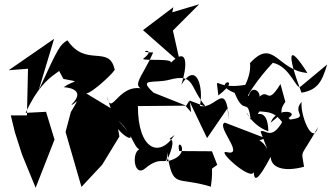

<svg xmlns="http://www.w3.org/2000/svg" viewBox="-20 -792 1562 905"><path d="M279 -420C365 -402 333 -418 280 -381C280 -381 396 -377 317 -299C325 -291 370 -356 314 -264L289 -170L364 89L462 -16L543 -149L520 -271L386 -352C411 -349 534 -465 520 -466C494 -582 384 -473 298 -602C263 -580 259 -578 162 -366L235 -609L21 -461L112 -468L107 -248H31L50 -169L84 -63L148 93L237 -134L197 -265L101 -260C205 -491 316 -437 239 -494Z M979 -79 825 -80C805 -160 898 -61 765 -31C838 -189 737 -105 803 -156C732 -45 630 -85 630 -292L858 -294L872 -317L956 -141L1052 -281L1060 -225C1044 -424 998 -272 922 -293C941 -377 907 -508 835 -393C861 -472 873 -589 776 -487C828 -523 652 -502 655 -515C732 -575 604 -544 702 -545C649 -422 585 -379 678 -366C538 -424 507 -227 483 -340L531 -191C572 -134 650 -106 537 -224C616 -156 609 -71 658 -89C596 -110 604 52 664 2C752 -73 770 10 767 -75C796 104 809 37 974 88C990 -27 962 19 1004 -15ZM874 -318 881 -263 852 -296 704 -355C625 -427 709 -397 778 -416C900 -448 870 -385 950 -289ZM797 -758 654 -650 829 -496 795 -648 919 -772 792 -734Z M1240 -89C1189 -185 1122 -92 1230 -141L1040 -214C995 -199 1140 -53 1048 -75C997 -87 1163 63 1176 19C1178 63 1194 64 1256 -53C1257 -2 1317 20 1413 -6C1400 -96 1393 -38 1479 -193C1453 -100 1393 -255 1402 -312C1348 -253 1462 -238 1314 -225C1423 -263 1284 -296 1256 -214C1342 -282 1282 -250 1325 -312L1302 -396C1226 -272 1255 -412 1174 -303C1244 -334 1170 -409 1153 -342C1132 -323 1195 -422 1266 -496C1349 -479 1377 -364 1397 -384L1522 -488C1498 -408 1478 -368 1401 -355C1331 -541 1337 -594 1429 -448C1287 -460 1270 -616 1159 -495C1148 -527 1178 -476 1136 -392C981 -365 999 -455 1009 -342C1139 -442 963 -402 1086 -354C1133 -238 1147 -342 1162 -227C1119 -315 1149 -206 1245 -173C1242 -299 1171 -232 1204 -267C1262 -262 1298 -265 1361 -124C1341 -195 1368 -233 1324 -243C1262 -115 1231 -188 1208 -172Z"/></svg>

Font: Asimov Silicon
Style: Regular
Weight: 400
Designer: Google
Version: Version 2.000980; 2014